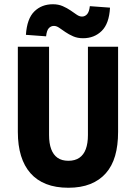

<svg xmlns="http://www.w3.org/2000/svg" viewBox="-20 -872 640 904"><path d="M302 12Q242 12 197.5 -5.5Q153 -23 123.5 -56.5Q94 -90 79 -138.5Q64 -187 64 -251V-652H211V-236Q211 -197 221 -170Q231 -143 251 -129Q271 -115 302 -115Q333 -115 353.5 -129Q374 -143 384 -170Q394 -197 394 -236V-652H536V-251Q536 -187 522 -138.5Q508 -90 478.5 -56.5Q449 -23 405 -5.5Q361 12 302 12ZM371 -692Q345 -692 324.5 -701Q304 -710 288 -721Q272 -732 259 -741Q246 -750 234 -750Q220 -750 210 -739.5Q200 -729 197 -701L102 -708Q107 -784 141.5 -818Q176 -852 229 -852Q255 -852 275.5 -843Q296 -834 312 -823Q328 -812 341 -803Q354 -794 366 -794Q380 -794 390 -805Q400 -816 403 -843L498 -836Q494 -761 459 -726.5Q424 -692 371 -692Z"/></svg>

Font: Source Code Pro ExtraLight
Style: Bold
Weight: 700
Monospace: yes
Version: Version 1.018;hotconv 1.0.116;makeotfexe 2.5.65601